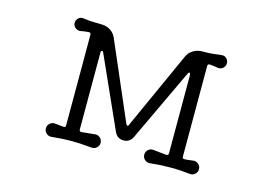

<svg xmlns="http://www.w3.org/2000/svg" viewBox="-74 -650 1149 807"><g transform="rotate(15 500.0 -246.5)"><path d="M198 12Q186 13 176.5 4.5Q167 -4 167 -17Q167 -30 176.5 -38.5Q186 -47 198 -46Q207 -45 217 -44Q227 -43 237 -42H239Q246 -42 246 -50V-445Q246 -454 237 -454Q227 -453 217.5 -452Q208 -451 200 -449Q188 -448 178.5 -456Q169 -464 169 -476Q169 -489 178.5 -497.5Q188 -506 200 -504Q217 -502 225.5 -501Q234 -500 246 -500Q258 -500 282 -499Q302 -499 319 -488Q336 -477 344 -458L489 -122Q492 -116 495 -116Q500 -116 501 -122L653 -458Q661 -477 679 -488Q697 -499 717 -499Q738 -499 748.5 -499.5Q759 -500 770 -501.5Q781 -503 800 -505Q813 -507 822 -498.5Q831 -490 831 -477Q831 -464 821.5 -456Q812 -448 800 -449Q792 -451 782.5 -452Q773 -453 763 -454Q754 -454 754 -445V-50Q754 -42 762 -42Q773 -42 782.5 -43.5Q792 -45 802 -46Q814 -47 823.5 -38.5Q833 -30 833 -17Q833 -4 823.5 4.5Q814 13 802 12Q784 10 763.5 8.5Q743 7 723 7H714Q694 7 675 8Q656 9 626 12Q614 13 604.5 4.5Q595 -4 595 -17Q595 -30 604.5 -38.5Q614 -47 626 -46Q640 -44 655 -43Q670 -42 685 -40Q694 -40 694 -49V-390Q694 -397 690 -398.5Q686 -400 683 -393L534 -77Q522 -52 495 -52Q468 -52 456 -77L317 -387Q315 -392 311 -392Q306 -392 306 -384V-49Q306 -40 315 -40Q330 -42 345.5 -43Q361 -44 374 -46Q386 -47 395.5 -38.5Q405 -30 405 -17Q405 -4 395.5 4.5Q386 13 374 12Q342 9 323 8Q304 7 286 7Q265 7 246.5 8Q228 9 198 12Z"/></g></svg>

Font: Kiwi Maru Light
Style: Regular
Weight: 300
Designer: Hiroki-Chan
Version: Version 1.100